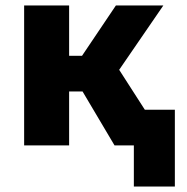

<svg xmlns="http://www.w3.org/2000/svg" viewBox="-20 -530 683 700"><path d="M68 0V-510H232V-326.5H279L402.5 -510H575.5L414.5 -275.5L508 -130H617.5V150H468V0H397.5L281 -196.5H232V0Z"/></svg>

Font: Geologica
Style: Bold
Weight: 700
Designer: Sindre Bremnes, Frode Helland
Foundry: Monokrom Skriftforlag AS
Version: Version 1.010; ttfautohint (v1.8.4.7-5d5b);gftools[0.9.28]